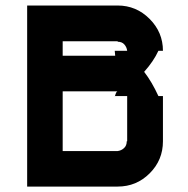

<svg xmlns="http://www.w3.org/2000/svg" viewBox="-20 -687 691 707"><path d="M401.7 -333.3Q402.5 -331.7 403.3 -333.3ZM413.3 -130.8Q426.7 -132.5 436.7 -141.7Q446.7 -150.8 446.7 -166.7H448.3V-333.3H403.3Q403.3 -333.3 405 -338.8Q406.7 -344.2 408.8 -347.5Q410.8 -350.8 413.3 -350.8H210.8V-130.8ZM413.3 0H80V-666.7H413.3Q481.7 -666.7 530.8 -617.5Q580 -568.3 580 -500H563.3Q545.8 -461.7 510.8 -422.5Q539.2 -385.8 563.3 -333.3H580V-166.7Q580 -97.5 531.2 -48.8Q482.5 0 413.3 0ZM402.5 -500H448.3Q446.7 -513.3 437.9 -523.3Q429.2 -533.3 413.3 -533.3V-535H210.8V-481.7H404.2Q402.5 -498.3 402.5 -500ZM402.5 -500H401.7Z"/></svg>

Font: 0xA000-Squareish
Style: Squareish-Bold
Weight: 700
Version: Version 0.1